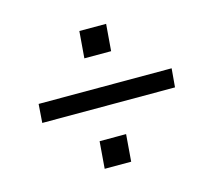

<svg xmlns="http://www.w3.org/2000/svg" viewBox="-79 -630 758 686"><g transform="rotate(-15 300.0 -286.5)"><path d="M260 -437 268 -536H367L359 -437ZM228 -37 236 -137H334L326 -37ZM552 -322 546 -253H55L60 -322Z"/></g></svg>

Font: Muli Medium
Style: Italic
Weight: 500
Italic angle: -4.541°
Designer: Vernon Adams
Foundry: Vernon Adams
Version: Version 2.100; ttfautohint (v1.8.1.43-b0c9)